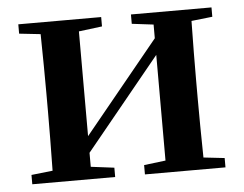

<svg xmlns="http://www.w3.org/2000/svg" viewBox="-44 -587 813 640"><g transform="rotate(-5 363.0 -267.5)"><path d="M685.5 -503.9 615.2 -496.1Q613.3 -382.8 613.3 -299.8V-235.4Q613.3 -152.3 615.2 -39.1L685.5 -31.2V0H416V-31.2L488.3 -40V-393.6L238.3 -87.9V-41L316.4 -31.2V0H39.1V-31.2L110.4 -39.1Q112.3 -152.3 112.3 -235.4V-299.8Q112.3 -382.8 110.4 -496.1L39.1 -503.9V-535.2H316.4V-503.9L238.3 -494.1V-143.6L488.3 -449.2V-495.1L416 -503.9V-535.2H685.5Z"/></g></svg>

Font: GenYoMin TW TTF Bold
Style: Regular
Weight: 700
Version: Version 1.300